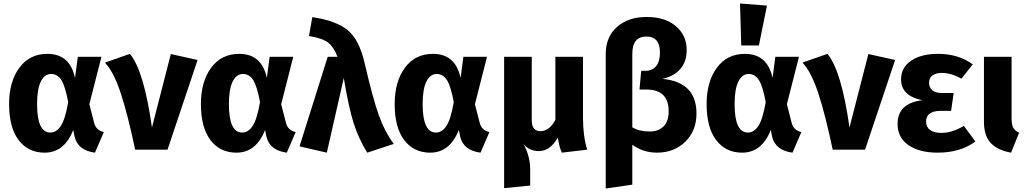

<svg xmlns="http://www.w3.org/2000/svg" viewBox="-20 -856 5872 1098"><path d="M251 -548Q380 -548 409 -410L425 -531H560L491 -260L518 -155Q529 -110 574 -101L523 17Q424 4 406 -77L399 -113Q348 17 235 17Q141 17 86.5 -55Q32 -127 32 -261Q32 -389 90.5 -468.5Q149 -548 251 -548ZM192 -261Q192 -98 268 -98Q303 -98 328 -136Q353 -174 370 -272Q353 -363 331 -398Q309 -433 272 -433Q235 -433 213.5 -389.5Q192 -346 192 -261Z M723 -548Q803 -452 849 -127L957 -547L1110 -513L938 0H753Q711 -200 670.5 -323Q630 -446 580 -498Z M1348 -548Q1477 -548 1506 -410L1522 -531H1657L1588 -260L1615 -155Q1626 -110 1671 -101L1620 17Q1521 4 1503 -77L1496 -113Q1445 17 1332 17Q1238 17 1183.5 -55Q1129 -127 1129 -261Q1129 -389 1187.5 -468.5Q1246 -548 1348 -548ZM1289 -261Q1289 -98 1365 -98Q1400 -98 1425 -136Q1450 -174 1467 -272Q1450 -363 1428 -398Q1406 -433 1369 -433Q1332 -433 1310.5 -389.5Q1289 -346 1289 -261Z M1766 -758Q1902 -738 1968 -684Q2034 -630 2065 -496Q2113 -290 2146.5 -196.5Q2180 -103 2232 -33L2080 17Q2031 -62 2002.5 -151.5Q1974 -241 1946 -410L1849 17L1693 -19L1854 -531H1910Q1888 -589 1855 -613.5Q1822 -638 1747 -650Z M2456 -548Q2585 -548 2614 -410L2630 -531H2765L2696 -260L2723 -155Q2734 -110 2779 -101L2728 17Q2629 4 2611 -77L2604 -113Q2553 17 2440 17Q2346 17 2291.5 -55Q2237 -127 2237 -261Q2237 -389 2295.5 -468.5Q2354 -548 2456 -548ZM2397 -261Q2397 -98 2473 -98Q2508 -98 2533 -136Q2558 -174 2575 -272Q2558 -363 2536 -398Q2514 -433 2477 -433Q2440 -433 2418.5 -389.5Q2397 -346 2397 -261Z M3338 0 3193 17Q3179 -12 3170 -69Q3126 8 3062 8Q3004 8 2973 -34Q3012 37 3012 113V205L2863 220V-531H3021V-167Q3021 -106 3071 -106Q3121 -106 3156 -170V-531H3314V-182Q3314 -78 3338 0Z M3768 -405Q3963 -387 3963 -207Q3963 -108 3899 -45.5Q3835 17 3737 17Q3659 17 3596 -28V200L3444 222V-546Q3444 -645 3508.5 -702Q3573 -759 3679 -759Q3783 -759 3845 -706.5Q3907 -654 3907 -570Q3907 -504 3871 -462Q3835 -420 3768 -405ZM3696 -104Q3745 -104 3774.5 -133Q3804 -162 3804 -220Q3804 -344 3676 -344H3637L3647 -451H3671Q3710 -451 3732 -477.5Q3754 -504 3754 -556Q3754 -647 3676 -647Q3596 -647 3596 -547V-128Q3635 -104 3696 -104Z M4212 -836 4366 -824 4320 -596H4219ZM4240 -548Q4369 -548 4398 -410L4414 -531H4549L4480 -260L4507 -155Q4518 -110 4563 -101L4512 17Q4413 4 4395 -77L4388 -113Q4337 17 4224 17Q4130 17 4075.5 -55Q4021 -127 4021 -261Q4021 -389 4079.5 -468.5Q4138 -548 4240 -548ZM4181 -261Q4181 -98 4257 -98Q4292 -98 4317 -136Q4342 -174 4359 -272Q4342 -363 4320 -398Q4298 -433 4261 -433Q4224 -433 4202.5 -389.5Q4181 -346 4181 -261Z M4712 -548Q4792 -452 4838 -127L4946 -547L5099 -513L4927 0H4742Q4700 -200 4659.5 -323Q4619 -446 4569 -498Z M5344 -548Q5461 -548 5543 -488L5478 -406Q5420 -439 5365 -439Q5332 -439 5312.5 -424.5Q5293 -410 5293 -383Q5293 -356 5312 -340Q5331 -324 5367 -324H5434L5419 -222H5360Q5276 -222 5276 -160Q5276 -130 5298.5 -113Q5321 -96 5364 -96Q5425 -96 5492 -136L5558 -47Q5473 17 5342 17Q5239 17 5176 -25.5Q5113 -68 5113 -147Q5113 -266 5255 -283Q5133 -307 5133 -402Q5133 -470 5190.5 -509Q5248 -548 5344 -548Z M5765 -531V-179Q5765 -143 5774.5 -125.5Q5784 -108 5808 -97L5762 17Q5684 3 5645.5 -38.5Q5607 -80 5607 -159V-531Z"/></svg>

Font: FiraGO
Style: Bold
Weight: 700
Designer: bBox Type
Foundry: bBox Type GmbH
Version: Version 1.001;PS 001.001;hotconv 1.0.88;makeotf.lib2.5.64775